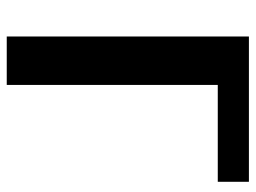

<svg xmlns="http://www.w3.org/2000/svg" viewBox="-112 -628 740 555"><g transform="rotate(90 257.5 -350.0)"><path d="M85 0V-700H505V-610H225V0Z"/></g></svg>

Font: Scada
Style: Bold
Weight: 700
Designer: Jovanny Lemonad
Foundry: Jovanny Lemonad
Version: Version 4.100;PS 004.100;hotconv 1.0.88;makeotf.lib2.5.64775